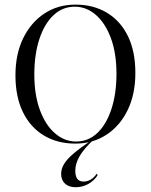

<svg xmlns="http://www.w3.org/2000/svg" viewBox="-20 -602 645 820"><path d="M301.6 11.3Q225 11.3 167.3 -23.4Q109.7 -58.1 77.8 -123.4Q46 -188.7 46 -280.6Q46 -371 79 -438.7Q112.1 -506.5 169.8 -544.4Q227.4 -582.3 302.4 -582.3Q379 -582.3 436.7 -547.6Q494.4 -512.9 526.2 -448Q558.1 -383.1 558.1 -290.3Q558.1 -200 525.4 -132.3Q492.7 -64.5 434.7 -26.6Q376.6 11.3 301.6 11.3ZM304.8 2.4Q357.3 2.4 396 -34.3Q434.7 -71 456 -136.7Q477.4 -202.4 477.4 -287.1Q477.4 -375 453.6 -439.1Q429.8 -503.2 389.5 -538.3Q349.2 -573.4 299.2 -573.4Q246.8 -573.4 208.1 -536.7Q169.4 -500 148 -434.7Q126.6 -369.4 126.6 -283.9Q126.6 -196.8 150.4 -132.3Q174.2 -67.7 214.9 -32.7Q255.6 2.4 304.8 2.4ZM303.2 197.6Q274.2 197.6 257.7 182.3Q241.1 166.9 241.1 140.3Q241.1 119.4 253.6 98.4Q266.1 77.4 295.2 52.8Q324.2 28.2 373.4 -4.8H379Q338.7 33.1 320.2 64.5Q301.6 96 301.6 127.4Q301.6 173.4 336.3 173.4Q370.2 173.4 393.5 139.5L396.8 146.8Q380.6 171 356 184.3Q331.5 197.6 303.2 197.6Z"/></svg>

Font: Playfair 144pt SemiCondensed Light
Style: Regular
Weight: 300
Width: 4
Designer: Claus Eggers Sørensen
Foundry: Claus Eggers Sørensen
Version: Version 2.203